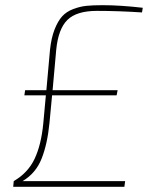

<svg xmlns="http://www.w3.org/2000/svg" viewBox="-20 -721 597 741"><path d="M531 -691 528 -673Q437 -679 354 -679Q276 -679 240.5 -644.5Q205 -610 197 -529L183 -373H434L430 -353H181L171 -247Q163 -165 140.5 -108.5Q118 -52 67 -22H125H463L460 0H31L33 -22Q88 -54 113.5 -108Q139 -162 147 -244L157 -353H74L77 -373H159L173 -529Q178 -575 190.5 -607Q203 -639 219.5 -657.5Q236 -676 262.5 -686Q289 -696 314 -698.5Q339 -701 376 -701Q444 -701 531 -691Z"/></svg>

Font: Exo 2.0 Thin
Style: Italic
Weight: 250
Italic angle: -8°
Designer: Natanael Gama
Version: Version 1.001;PS 001.001;hotconv 1.0.70;makeotf.lib2.5.58329